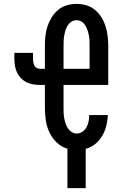

<svg xmlns="http://www.w3.org/2000/svg" viewBox="-20 -763 640 988"><path d="M327 205V2Q295 -7 271 -30.5Q247 -54 233.5 -83.5Q220 -113 215.5 -145.5Q211 -178 211 -210V-326H185Q167 -326 149.5 -329Q132 -332 116 -340Q100 -348 87.5 -361Q75 -374 67.5 -390Q60 -406 57 -424Q54 -442 54 -459V-491H150V-459Q150 -451 151.5 -442Q153 -433 157 -425.5Q161 -418 168.5 -413.5Q176 -409 185 -409H211V-525Q211 -551 213.5 -576.5Q216 -602 224 -626.5Q232 -651 245.5 -673Q259 -695 278.5 -711.5Q298 -728 323 -735.5Q348 -743 374 -743Q400 -743 425 -735.5Q450 -728 469.5 -711.5Q489 -695 502.5 -673Q516 -651 523.5 -626.5Q531 -602 534 -576.5Q537 -551 537 -525V-326H307V-210Q307 -196 307.5 -182Q308 -168 310.5 -154.5Q313 -141 317.5 -127.5Q322 -114 329.5 -102.5Q337 -91 349 -83.5Q361 -76 375 -76Q391 -76 404.5 -85.5Q418 -95 425.5 -109Q433 -123 436 -139Q439 -155 439 -171H535Q534 -143 527 -115.5Q520 -88 506 -64Q492 -40 470 -22Q448 -4 421 3V205ZM441 -409V-525Q441 -539 440.5 -552.5Q440 -566 437.5 -580Q435 -594 430.5 -607Q426 -620 419 -632Q412 -644 400 -651.5Q388 -659 374 -659Q360 -659 348 -651.5Q336 -644 328.5 -632Q321 -620 317 -607Q313 -594 310.5 -580Q308 -566 307.5 -552.5Q307 -539 307 -525V-409Z"/></svg>

Font: Iosevka Curly Medium Extended
Style: Regular
Weight: 500
Width: 7
Monospace: yes
Designer: Belleve Invis
Foundry: Belleve Invis
Version: Version 11.1.0; ttfautohint (v1.8.3)